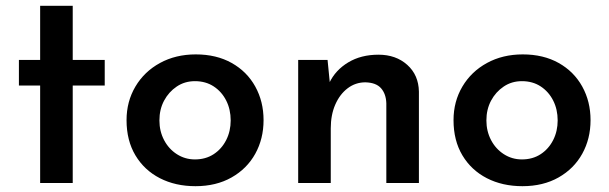

<svg xmlns="http://www.w3.org/2000/svg" viewBox="-20 -629 2092 660"><path d="M118 -609H230V-423H340V-335H230V0H118V-335H45V-423H118Z M415 -216Q415 -280 445.5 -331.5Q476 -383 530 -412.5Q584 -442 653 -442Q724 -442 776.5 -412.5Q829 -383 857.5 -331.5Q886 -280 886 -216Q886 -152 857.5 -100.5Q829 -49 776 -19Q723 11 652 11Q583 11 529.5 -16.5Q476 -44 445.5 -95Q415 -146 415 -216ZM528 -215Q528 -178 544 -147.5Q560 -117 588 -99Q616 -81 650 -81Q687 -81 714.5 -99Q742 -117 757.5 -147.5Q773 -178 773 -215Q773 -253 757.5 -283.5Q742 -314 714.5 -332Q687 -350 650 -350Q615 -350 587.5 -331.5Q560 -313 544 -283Q528 -253 528 -215Z M1106 -423 1115 -332 1112 -344Q1133 -388 1177 -414.5Q1221 -441 1281 -441Q1341 -441 1380 -406Q1419 -371 1420 -314V0H1308V-274Q1307 -306 1290 -325.5Q1273 -345 1236 -346Q1202 -346 1175 -325.5Q1148 -305 1132.5 -269.5Q1117 -234 1117 -188V0H1005V-423Z M1539 -216Q1539 -280 1569.5 -331.5Q1600 -383 1654 -412.5Q1708 -442 1777 -442Q1848 -442 1900.5 -412.5Q1953 -383 1981.5 -331.5Q2010 -280 2010 -216Q2010 -152 1981.5 -100.5Q1953 -49 1900 -19Q1847 11 1776 11Q1707 11 1653.5 -16.5Q1600 -44 1569.5 -95Q1539 -146 1539 -216ZM1652 -215Q1652 -178 1668 -147.5Q1684 -117 1712 -99Q1740 -81 1774 -81Q1811 -81 1838.5 -99Q1866 -117 1881.5 -147.5Q1897 -178 1897 -215Q1897 -253 1881.5 -283.5Q1866 -314 1838.5 -332Q1811 -350 1774 -350Q1739 -350 1711.5 -331.5Q1684 -313 1668 -283Q1652 -253 1652 -215Z"/></svg>

Font: Josefin Sans Thin SemiBold
Style: Regular
Weight: 600
Version: Version 2.000